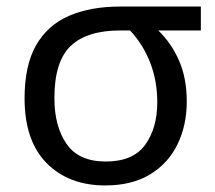

<svg xmlns="http://www.w3.org/2000/svg" viewBox="-20 -556 657 586"><path d="M550 -246Q550 -174 522 -116Q494 -58 438.5 -24Q383 10 301 10Q190 10 122.5 -58Q55 -126 55 -256Q55 -357 90.5 -418.5Q126 -480 191.5 -508Q257 -536 346 -536H593V-463H463Q502 -426 526 -372Q550 -318 550 -246ZM146 -256Q146 -171 183 -117Q220 -63 303 -63Q386 -63 423 -114Q460 -165 460 -244Q460 -309 438.5 -364.5Q417 -420 377 -463H346Q246 -463 196 -416Q146 -369 146 -256Z"/></svg>

Font: Noto IKEA Arabic
Style: Regular
Weight: 400
Designer: Monotype Design Team
Foundry: Monotype Imaging Inc.
Version: Version 1.200